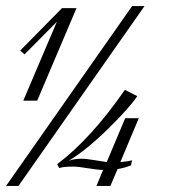

<svg xmlns="http://www.w3.org/2000/svg" viewBox="-20 -615 595 635"><path d="M176 -59 169 -72Q281 -156 393 -318L434 -297Q408 -258 337 -188.5Q266 -119 207 -83Q225 -90 249 -90Q265 -90 295 -85Q325 -80 333 -79L394 -224H439L378 -79Q404 -81 417 -85L413 -68Q390 -59 369 -56L345 0H299L321 -53Q304 -53 271 -58.5Q238 -64 223 -64Q187 -64 176 -59ZM458 -595 41 0H0L417 -595ZM233 -588 103 -282H57L168 -543L61 -435L47 -448L185 -588Z"/></svg>

Font: Dynalight
Style: Regular
Weight: 400
Designer: Astigmatic (AOETI)
Foundry: Astigmatic (AOETI)
Version: Version 1.000